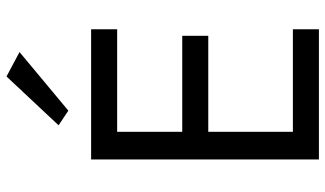

<svg xmlns="http://www.w3.org/2000/svg" viewBox="-225 -775 1000 590"><g transform="rotate(-90 275.0 -480.0)"><path d="M410 -920 230 -770 185 -800 335 -960ZM80 -700H480V-620H165V-420H460V-340H165V-80H480V0H80Z"/></g></svg>

Font: Jost
Style: Regular
Weight: 400
Version: Version 3.500